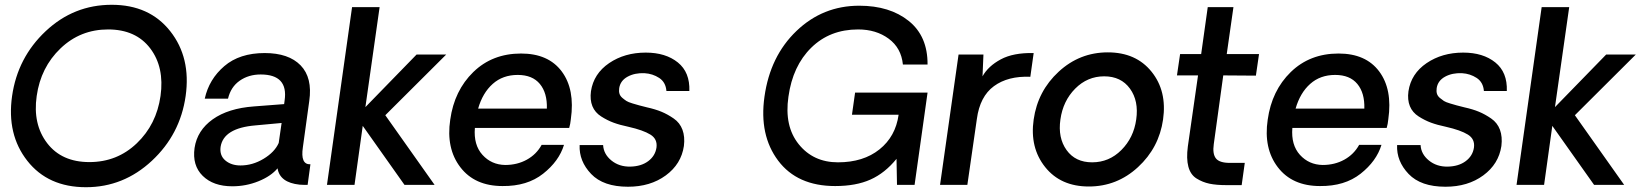

<svg xmlns="http://www.w3.org/2000/svg" viewBox="-20 -780 6925 810"><path d="M342.8 9.8Q182.6 9.8 95.2 -101.6Q7.8 -212.9 31 -375Q54.2 -537.1 172.6 -648.4Q291 -759.8 451.2 -759.8Q610.4 -759.8 698.2 -648.4Q786.1 -537.1 763.2 -375Q740.2 -212.9 620.6 -101.6Q501 9.8 342.8 9.8ZM657.2 -375Q674.3 -496.1 613.8 -575.9Q553.2 -655.8 436 -655.8Q318.8 -655.8 235.4 -575.9Q151.9 -496.1 134.8 -375Q117.7 -255.9 179 -176Q240.2 -96.2 357.2 -96.2Q474.1 -96.2 557.1 -175.5Q640.1 -254.9 657.2 -375Z M960 5.9Q879.9 5.9 835.2 -38.1Q790.5 -82 800.8 -155.8Q812 -230 877.4 -276.6Q942.9 -323.2 1051.8 -331.1L1178.7 -340.8L1180.7 -356Q1196.8 -465.8 1079.6 -465.8Q1028.8 -465.8 991.2 -439.5Q953.6 -413.1 941.9 -363.8H843.8Q861.8 -445.8 926.3 -501Q990.7 -556.2 1096.7 -556.2Q1197.8 -556.2 1248.3 -504.2Q1298.8 -452.1 1284.7 -354L1257.8 -159.2Q1246.6 -85 1289.6 -86.9L1277.8 0Q1255.9 0 1243.7 -1Q1160.6 -9.8 1150.9 -69.8Q1123 -36.6 1070.6 -15.4Q1018.1 5.9 960 5.9ZM994.6 -82Q1045.4 -82 1092 -110.1Q1138.7 -138.2 1155.8 -176.8L1168 -261.2L1057.6 -251Q922.9 -239.7 910.6 -160.2Q905.8 -124 930.7 -103Q955.6 -82 994.6 -82Z M1359.4 0 1465.3 -750H1581.5L1521.5 -328.1L1737.3 -549.8H1862.3L1605.5 -293.9L1813.5 0H1686.5L1510.3 -249L1475.6 0Z M2388.2 -276.9Q2386.2 -256.8 2381.3 -240.2H1983.4Q1977.5 -168.5 2015.4 -126.7Q2053.2 -85 2111.3 -84Q2162.1 -84 2202.6 -106.4Q2243.2 -128.9 2265.1 -168.9H2359.4Q2338.4 -100.1 2271.2 -47.1Q2204.1 5.9 2100.1 4.9Q1982.9 4.9 1922.1 -74.5Q1861.3 -153.8 1879.4 -274.9Q1896.5 -397.9 1976.8 -476.1Q2057.1 -554.2 2178.2 -554.2Q2293.5 -554.2 2349.9 -478.5Q2406.2 -402.8 2388.2 -276.9ZM2164.1 -463.9Q2101.1 -463.9 2058.6 -426Q2016.1 -388.2 1997.1 -321.8H2287.1Q2289.1 -387.7 2257.6 -425.8Q2226.1 -463.9 2164.1 -463.9Z M2629.4 7.8Q2525.4 7.8 2473.9 -46.1Q2422.4 -100.1 2425.3 -168H2524.4Q2526.4 -129.9 2559.3 -103Q2592.3 -76.2 2639.2 -77.1Q2685.1 -78.1 2714.6 -100.1Q2744.1 -122.1 2749.5 -157.2Q2754.4 -193.4 2723.9 -212.2Q2693.4 -231 2631.3 -245.1Q2594.2 -252.9 2568.4 -262.5Q2542.5 -272 2516.4 -288.6Q2490.2 -305.2 2479.2 -332Q2468.3 -358.9 2473.1 -395Q2484.4 -469.2 2549.8 -513.7Q2615.2 -558.1 2704.1 -558.1Q2788.1 -558.1 2839.6 -516.6Q2891.1 -475.1 2888.2 -396H2791.5Q2788.6 -433.1 2761 -451.2Q2733.4 -469.2 2699.2 -471.2Q2658.2 -473.1 2627.7 -456.5Q2597.2 -439.9 2592.3 -408.2Q2590.3 -395 2593.3 -385Q2596.2 -375 2605.7 -366.9Q2615.2 -358.9 2622.8 -354Q2630.4 -349.1 2648.9 -343.5Q2667.5 -337.9 2677 -335.4Q2686.5 -333 2709.5 -327.1Q2744.6 -319.3 2770.5 -308.6Q2796.4 -297.9 2822.3 -280Q2848.1 -262.2 2859.1 -232.7Q2870.1 -203.1 2865.2 -164.1Q2854 -87.9 2788.8 -40Q2723.6 7.8 2629.4 7.8Z M3893.1 -389.2 3878.4 -284.2 3838.4 0H3764.2L3762.2 -109.9Q3713.4 -49.8 3652.3 -22.5Q3591.3 4.9 3503.4 4.9Q3343.3 4.9 3262.7 -102.5Q3182.1 -210 3205.1 -372.1Q3229 -543 3340.1 -649.4Q3451.2 -755.9 3605 -755.9Q3733.9 -755.9 3814 -691.4Q3894 -627 3893.1 -507.8H3789.1Q3782.2 -577.6 3729.2 -616.7Q3676.3 -655.8 3600.1 -655.8Q3481 -655.8 3402.6 -578.9Q3324.2 -502 3306.2 -372.1Q3288.1 -248 3349.6 -171.6Q3411.1 -95.2 3515.1 -95.2Q3622.1 -95.2 3690.2 -149.7Q3758.3 -204.1 3771 -295.9H3574.2L3587.4 -389.2Z M4340.8 -556.2 4326.7 -456.1Q4232.4 -460 4173.1 -416.5Q4113.8 -373 4101.1 -277.8L4061 0H3945.8L4023.9 -549.8H4128.9L4125 -458Q4148.9 -501 4201.9 -529.5Q4254.9 -558.1 4340.8 -556.2Z M4340.8 -275.9Q4357.9 -396 4446.3 -477.5Q4534.7 -559.1 4653.6 -559.1Q4772.5 -559.1 4838.1 -477.5Q4903.8 -396 4886.7 -275.9Q4869.6 -156.7 4781 -75Q4692.4 6.8 4573.5 6.8Q4454.6 6.8 4389.2 -75.2Q4323.7 -157.2 4340.8 -275.9ZM4587.4 -95.2Q4659.2 -95.2 4710.9 -147.2Q4762.7 -199.2 4773.4 -275.9Q4784.7 -354 4747.1 -406Q4709.5 -458 4638.4 -458Q4567.4 -458 4515.9 -406Q4464.4 -354 4453.6 -275.9Q4442.4 -198.7 4479.5 -147Q4516.6 -95.2 4587.4 -95.2Z M5154.3 1Q5111.3 1 5082.3 -5.1Q5053.2 -11.2 5027.8 -27.1Q5002.4 -43 4993.4 -76.9Q4984.4 -110.8 4991.2 -162.1L5034.2 -461.9H4945.3L4958.5 -551.8H5047.4L5075.2 -750H5183.6L5155.3 -551.8H5291.5L5278.3 -460.9L5140.6 -461.9L5100.6 -171.9Q5094.7 -130.9 5109.6 -111.8Q5124.5 -92.8 5168.5 -92.8H5231.4L5218.3 1Z M5836.9 -276.9Q5835 -256.8 5830.1 -240.2H5432.1Q5426.3 -168.5 5464.1 -126.7Q5502 -85 5560.1 -84Q5610.8 -84 5651.4 -106.4Q5691.9 -128.9 5713.9 -168.9H5808.1Q5787.1 -100.1 5720 -47.1Q5652.8 5.9 5548.8 4.9Q5431.6 4.9 5370.8 -74.5Q5310.1 -153.8 5328.1 -274.9Q5345.2 -397.9 5425.5 -476.1Q5505.9 -554.2 5627 -554.2Q5742.2 -554.2 5798.6 -478.5Q5855 -402.8 5836.9 -276.9ZM5612.8 -463.9Q5549.8 -463.9 5507.3 -426Q5464.8 -388.2 5445.8 -321.8H5735.8Q5737.8 -387.7 5706.3 -425.8Q5674.8 -463.9 5612.8 -463.9Z M6078.1 7.8Q5974.1 7.8 5922.6 -46.1Q5871.1 -100.1 5874 -168H5973.1Q5975.1 -129.9 6008.1 -103Q6041 -76.2 6087.9 -77.1Q6133.8 -78.1 6163.3 -100.1Q6192.9 -122.1 6198.2 -157.2Q6203.1 -193.4 6172.6 -212.2Q6142.1 -231 6080.1 -245.1Q6043 -252.9 6017.1 -262.5Q5991.2 -272 5965.1 -288.6Q5939 -305.2 5928 -332Q5917 -358.9 5921.9 -395Q5933.1 -469.2 5998.5 -513.7Q6064 -558.1 6152.8 -558.1Q6236.8 -558.1 6288.3 -516.6Q6339.8 -475.1 6336.9 -396H6240.2Q6237.3 -433.1 6209.7 -451.2Q6182.1 -469.2 6147.9 -471.2Q6106.9 -473.1 6076.4 -456.5Q6045.9 -439.9 6041 -408.2Q6039.1 -395 6042 -385Q6044.9 -375 6054.4 -366.9Q6064 -358.9 6071.5 -354Q6079.1 -349.1 6097.7 -343.5Q6116.2 -337.9 6125.7 -335.4Q6135.3 -333 6158.2 -327.1Q6193.4 -319.3 6219.2 -308.6Q6245.1 -297.9 6271 -280Q6296.9 -262.2 6307.9 -232.7Q6318.8 -203.1 6314 -164.1Q6302.7 -87.9 6237.5 -40Q6172.4 7.8 6078.1 7.8Z M6377.9 0 6483.9 -750H6600.1L6540 -328.1L6755.9 -549.8H6880.9L6624 -293.9L6832 0H6705.1L6528.8 -249L6494.1 0Z"/></svg>

Font: Oakes Grotesk
Style: Medium Italic
Weight: 500
Designer: Samuel Oakes
Foundry: Samuel Oakes
Version: Version 1.0 | wf-rip DC20170320